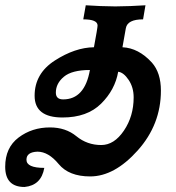

<svg xmlns="http://www.w3.org/2000/svg" viewBox="-30 -666 685 746"><path d="M215.3 -279.8Q299.3 -279.8 319.3 -394Q249.5 -394 218.3 -367.9Q187 -341.8 187 -306.2Q187 -279.8 215.3 -279.8ZM65.4 60.5Q-9.8 60.5 -9.8 -18.1Q-9.8 -92.3 42.2 -131.6Q94.2 -170.9 164.1 -170.9Q225.1 -170.9 266.8 -136.7Q308.6 -102.5 363.3 -102.5Q413.6 -102.5 451.4 -158.4Q489.3 -214.4 489.3 -287.6Q489.3 -326.7 469.7 -355.7Q450.2 -384.8 429.2 -387.2Q417 -316.9 362.8 -263.2Q308.6 -209.5 212.9 -209.5Q104.5 -209.5 104.5 -293.9Q104.5 -380.4 183.1 -430.9Q261.7 -481.4 335 -482.4Q349.1 -558.1 349.1 -566.9Q349.1 -590.8 293.5 -590.8L303.2 -645.5Q358.9 -641.6 418 -641.1Q477.1 -641.6 535.2 -645.5L525.9 -590.8Q465.3 -590.8 459 -556.6L445.8 -482.4Q508.3 -479.5 560.1 -422.9Q595.2 -383.3 595.2 -314Q595.2 -182.1 504.9 -81.3Q414.6 19.5 320.3 19.5Q237.8 19.5 198 -28.6Q158.2 -76.7 115.7 -76.7Q72.8 -75.2 72.8 -45.4Q72.8 -13.7 142.1 -13.7Q130.4 54.2 65.4 60.5Z"/></svg>

Font: Kelvinch
Style: Bold Italic
Weight: 700
Italic angle: -10°
Designer: Paul James Miller
Foundry: High-Logic / Made with FontCreator
Version: Version 3.30 September 23, 2016